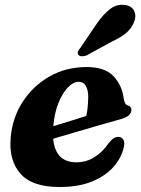

<svg xmlns="http://www.w3.org/2000/svg" viewBox="-20 -755 578 789"><path d="M488 -146.5Q478 -105 445.8 -68.5Q413.5 -32 358.2 -9.2Q303 13.5 224.5 13.5Q112 13.5 63.8 -41.5Q15.5 -96.5 24 -190.5Q31 -271 73.2 -336.5Q115.5 -402 183.5 -440.8Q251.5 -479.5 336 -479.5Q411 -479.5 446.2 -442.2Q481.5 -405 488.5 -350Q490 -339.5 493.8 -331.8Q497.5 -324 504.5 -322Q520 -318 520 -303Q520 -292.5 511 -282.8Q502 -273 478.5 -266Q449 -258 400 -243.8Q351 -229.5 296.8 -213.8Q242.5 -198 198.5 -185Q207.5 -88 294 -88Q334.5 -88 368.2 -109.2Q402 -130.5 425.5 -165.5Q438.5 -181.5 447.5 -187Q456.5 -192.5 467 -192.5Q479.5 -192 486.8 -181.2Q494 -170.5 488 -146.5ZM304 -419Q281.5 -419 259 -395.8Q236.5 -372.5 220 -331.2Q203.5 -290 199 -236.5Q232.5 -246.5 269.5 -258Q306.5 -269.5 334.5 -278.5Q342 -312 342.5 -357Q342.5 -385.5 332.5 -402.2Q322.5 -419 304 -419ZM378.5 -659Q405 -697 432.5 -718Q460 -739 493 -734.5Q522 -731 531.5 -709.5Q541 -688 531 -664.5Q520.5 -638 498.5 -619.5Q476.5 -601 439.5 -584L336.5 -527.5Q326.5 -523.5 316.5 -523.8Q306.5 -524 302.5 -529.5Q297 -536.5 301 -544.5Q305 -552.5 312 -561Z"/></svg>

Font: Fraunces 9pt
Style: Bold Italic
Weight: 700
Italic angle: -16°
Version: Version 1.000;[b76b70a41]